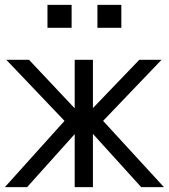

<svg xmlns="http://www.w3.org/2000/svg" viewBox="-21 -772 696 792"><path d="M174.8 -657.2Q174.8 -680.7 174.8 -752Q200.2 -752 274.4 -752Q274.4 -728.5 274.4 -657.2Q249 -657.2 174.8 -657.2ZM380.9 -657.2Q380.9 -680.7 380.9 -752Q405.3 -752 479.5 -752Q479.5 -728.5 479.5 -657.2Q455.1 -657.2 380.9 -657.2ZM-1 0Q60.5 -68.4 245.1 -273.4Q185.5 -335.9 4.9 -525.4Q28.3 -525.4 98.6 -525.4Q145.5 -475.6 287.1 -325.2Q287.1 -375 287.1 -525.4Q305.7 -525.4 362.3 -525.4Q362.3 -475.6 362.3 -326.2Q410.2 -376 553.7 -525.4Q577.1 -525.4 645.5 -525.4Q585 -461.9 404.3 -273.4Q466.8 -205.1 655.3 0Q631.8 0 561.5 0Q511.7 -54.7 362.3 -219.7Q362.3 -165 362.3 0Q343.8 0 287.1 0Q287.1 -54.7 287.1 -218.8Q238.3 -164.1 90.8 0Q67.4 0 -1 0Z"/></svg>

Font: Gothic A1
Style: Regular
Weight: 400
Designer: HanYang I&C Co.,Ltd.
Version: Version 2.50